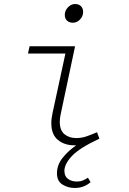

<svg xmlns="http://www.w3.org/2000/svg" viewBox="-20 -710 640 954"><path d="M351 224Q318 224 290.5 207Q263 190 263 151Q263 110 290.5 75Q318 40 359 12Q356 12 354.5 12Q353 12 349 12Q300 12 267.5 -15Q235 -42 235 -98Q235 -110 236.5 -122Q238 -134 241 -148L305 -444H119L127 -480H353L281 -140Q279 -130 278 -121.5Q277 -113 277 -105Q277 -62 300.5 -43Q324 -24 359 -24Q385 -24 410 -32.5Q435 -41 462 -53L474 -21Q375 25 337.5 65Q300 105 300 139Q300 166 318 179Q336 192 362 192Q379 192 392 186.5Q405 181 417 173L430 195Q416 208 396 216Q376 224 351 224ZM342 -597Q324 -597 313 -607.5Q302 -618 302 -636Q302 -651 309.5 -663Q317 -675 328.5 -682.5Q340 -690 353 -690Q372 -690 382.5 -679Q393 -668 393 -651Q393 -629 377.5 -613Q362 -597 342 -597Z"/></svg>

Font: Source Code Pro ExtraLight Light
Style: Italic
Weight: 300
Italic angle: -11°
Monospace: yes
Version: Version 1.016;hotconv 1.0.116;makeotfexe 2.5.65601